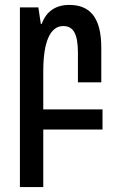

<svg xmlns="http://www.w3.org/2000/svg" viewBox="-20 -525 490 781"><path d="M61 236H156V2H397V-80H156V-236C156 -354 184 -419 237 -419C278 -419 297 -388 297 -310V-190H392V-331C392 -456 344 -505 262 -505C207 -505 168 -479 150 -428H146L136 -495H61Z"/></svg>

Font: Noto Sans Armenian ExtraCondensed Medium
Style: Regular
Weight: 500
Width: 2
Designer: Monotype Design Team
Foundry: Monotype Imaging Inc.
Version: Version 2.008